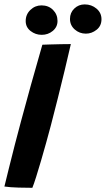

<svg xmlns="http://www.w3.org/2000/svg" viewBox="-24 -866 492 893"><path d="M126.5 7.5Q101 7.5 62.2 6.5Q23.5 5.5 -3.5 1.5Q4.5 -32 17.5 -84Q30.5 -136 45.2 -193.8Q60 -251.5 74 -303Q94.5 -379.5 119.5 -469.5Q144.5 -559.5 173 -658Q182.5 -658.5 207.8 -659.2Q233 -660 260.5 -660.5Q288 -661 305.5 -661Q292.5 -604.5 276.8 -538.8Q261 -473 244.2 -406.2Q227.5 -339.5 212 -280.5Q202.5 -245 190.8 -202.5Q179 -160 166.8 -118.2Q154.5 -76.5 144 -43Q133.5 -9.5 126.5 7.5ZM375.5 -709.5Q345.5 -709.5 323.5 -729Q301.5 -748.5 301.5 -778Q301.5 -807 321.5 -826.2Q341.5 -845.5 370 -845.5Q401.5 -845.5 424.8 -826Q448 -806.5 448 -776.5Q448 -745.5 425.2 -727.5Q402.5 -709.5 375.5 -709.5ZM170 -704Q141 -704 118.2 -721.8Q95.5 -739.5 95.5 -768Q95.5 -799 117.5 -820Q139.5 -841 169 -841Q201.5 -841 222.5 -820Q243.5 -799 243.5 -768.5Q243.5 -740.5 221.5 -722.2Q199.5 -704 170 -704Z"/></svg>

Font: Grandstander SemiBold
Style: Italic
Weight: 600
Italic angle: -15°
Designer: Tyler Finck
Foundry: Etcetera Type Co
Version: Version 1.200; ttfautohint (v1.8.3)